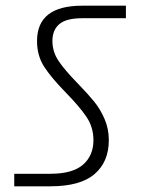

<svg xmlns="http://www.w3.org/2000/svg" viewBox="-20 -654 525 674"><path d="M30 -44H157Q235 -44 271.5 -76Q308 -108 308 -162Q308 -207 284 -243Q260 -279 212 -328Q161 -380 135.5 -419Q110 -458 110 -510Q110 -634 268 -634H422V-590H268Q213 -590 188.5 -569.5Q164 -549 164 -510Q164 -472 186 -439.5Q208 -407 253 -361Q289 -324 310.5 -297.5Q332 -271 347 -236.5Q362 -202 362 -162Q362 -86 312 -43Q262 0 157 0H30Z"/></svg>

Font: Biryani UltraLight
Style: Regular
Weight: 250
Designer: Dan Reynolds and Mathieu Réguer
Foundry: Dan Reynolds and Mathieu Réguer
Version: Version 1.003; ttfautohint (v1.1) -l 5 -r 5 -G 72 -x 0 -D la